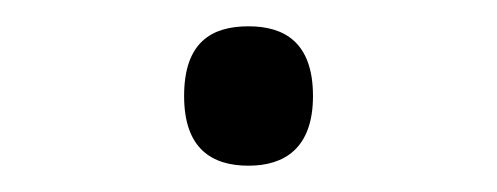

<svg xmlns="http://www.w3.org/2000/svg" viewBox="-20 -662 378 146"><path d="M169 -536C196 -536 218 -549 218 -589C218 -630 196 -642 169 -642C141 -642 120 -630 120 -589C120 -549 141 -536 169 -536Z"/></svg>

Font: Noto Serif Devanagari
Style: Regular
Weight: 400
Designer: Universal Thirst, Indian Type Foundry and the Monotype Design Team
Foundry: Monotype Imaging Inc.
Version: Version 2.004